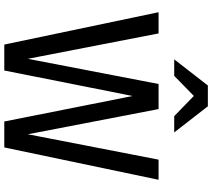

<svg xmlns="http://www.w3.org/2000/svg" viewBox="-67 -923 990 896"><g transform="rotate(90 428.0 -475.0)"><path d="M188 0 37 -720H136L264 -61H245L372 -720H489L616 -61H597L725 -720H819L668 0H547L419 -644H437L309 0ZM257 -793 379 -950H476L598 -793H522L386 -925H469L334 -793Z"/></g></svg>

Font: Instrument Sans SemiCondensed Medium
Style: Regular
Weight: 500
Width: 4
Designer: Rodrigo Fuenzalida
Foundry: fragTYPE
Version: Version 1.000;gftools[0.9.28]